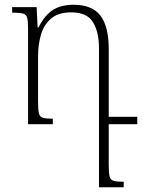

<svg xmlns="http://www.w3.org/2000/svg" viewBox="-20 -522 602 807"><path d="M437 170Q437 204 440.5 219Q444 234 457.5 238Q471 242 500 242V265H396V-320Q396 -387 371 -428.5Q346 -470 279 -470Q224 -470 193.5 -443Q163 -416 151.5 -374Q140 -332 140 -287V-95Q140 -61 143.5 -46Q147 -31 160 -27Q173 -23 202 -23V0H98V-397Q98 -431 94.5 -446Q91 -461 76.5 -465Q62 -469 31 -469V-492H134L138 -407H142Q161 -444 182.5 -464.5Q204 -485 230.5 -493.5Q257 -502 289 -502Q367 -502 402 -456.5Q437 -411 437 -316ZM433 0V-31H557V0Z"/></svg>

Font: Noto Serif Armenian ExtraLight
Style: Regular
Weight: 250
Version: Version 2.007